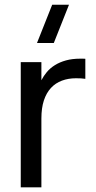

<svg xmlns="http://www.w3.org/2000/svg" viewBox="-20 -808 413 828"><path d="M212 -622.5H139.5L205 -787.5H277.5ZM348 -468Q339.5 -469.5 329.5 -470Q319.5 -470.5 307.5 -470.5Q274.5 -470.5 247 -460.2Q219.5 -450 199.8 -428.8Q180 -407.5 169.2 -374.8Q158.5 -342 158.5 -297V0H69.5V-540H158.5V-462Q168 -480.5 182.2 -497.5Q196.5 -514.5 217 -527.2Q237.5 -540 264.5 -547.5Q291.5 -555 326.5 -555Q332 -555 337.2 -555Q342.5 -555 348 -554.5Z"/></svg>

Font: Vela Sans Med
Style: Regular
Weight: 500
Designer: Principal design: Mikhail Sharanda - project Manrope.
Design modification: Ravid Balaliev
Foundry: Mikhail Sharanda
Version: Version 1.001